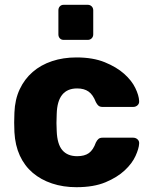

<svg xmlns="http://www.w3.org/2000/svg" viewBox="-20 -769 630 799"><path d="M245 -603Q235 -603 229 -609.5Q223 -616 223 -626V-726Q223 -736 229 -742.5Q235 -749 245 -749H345Q355 -749 361.5 -742.5Q368 -736 368 -726V-626Q368 -616 361.5 -609.5Q355 -603 345 -603ZM298 10Q243 10 196.5 -5.5Q150 -21 116 -50Q82 -79 62.5 -121.5Q43 -164 40 -219Q39 -235 39 -259Q39 -283 40 -300Q42 -355 62 -397.5Q82 -440 116 -469.5Q150 -499 196.5 -514.5Q243 -530 298 -530Q367 -530 416 -510Q465 -490 496.5 -462Q528 -434 543 -403Q558 -372 559 -349Q560 -338 552.5 -331Q545 -324 534 -324H407Q396 -324 390 -329Q384 -334 379 -344Q367 -375 348.5 -388Q330 -401 301 -401Q219 -401 216 -295Q214 -255 216 -224Q218 -169 239.5 -144Q261 -119 301 -119Q332 -119 350 -132Q368 -145 379 -176Q384 -186 390 -191Q396 -196 407 -196H534Q545 -196 552.5 -189Q560 -182 559 -171Q558 -151 544 -120Q530 -89 499 -60Q468 -31 419 -10.5Q370 10 298 10Z"/></svg>

Font: Fz Rubik
Style: Bold
Weight: 700
Designer: Hubert and Fischer
Foundry: Hubert and Fischer
Version: Vit hóa bi FontZin.com